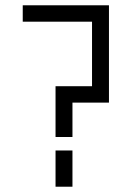

<svg xmlns="http://www.w3.org/2000/svg" viewBox="-20 -706 497 726"><path d="M254 -188V-318H392V-686H66V-624H328V-380H190V-188ZM254 0V-137H190V0Z"/></svg>

Font: AXENEO7
Style: Regular
Weight: 400
Designer: Hector Gatti, Simon Guibord
Foundry: Omnibus-Type, Jean-Christophe Thérien
Version: Version 1.000